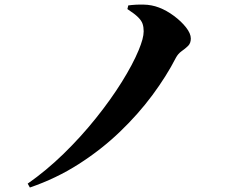

<svg xmlns="http://www.w3.org/2000/svg" viewBox="-20 -771 1040 847"><path d="M613.8 -632.8Q613.8 -651.4 609.1 -665.5Q604.5 -679.7 589.4 -694.8Q574.2 -710 542 -731L545.9 -747.1Q577.6 -751.5 613.5 -750.7Q649.4 -750 681.2 -737.8Q714.8 -725.1 747.3 -700.9Q779.8 -676.8 800.8 -649.9Q821.8 -623 821.8 -601.1Q821.8 -580.1 809.3 -568.1Q796.9 -556.2 781.2 -545.2Q765.6 -534.2 755.9 -516.1Q714.4 -435.1 651.9 -350.8Q589.4 -266.6 507.8 -188.5Q426.3 -110.4 326.9 -46.9Q227.5 16.6 111.8 56.2L102.1 39.1Q184.1 -18.1 261 -93Q337.9 -168 403.3 -249.8Q468.8 -331.5 517.3 -409.4Q565.9 -487.3 591.8 -549.8Q602.5 -575.7 608.2 -596.4Q613.8 -617.2 613.8 -632.8Z"/></svg>

Font: Source Han Serif JP Heavy
Style: Regular
Weight: 900
Designer: Ryoko NISHIZUKA  (kana & ideographs); Frank Grießhammer (Latin, Greek & Cyrillic); Wenlong ZHANG  (bopomofo); Sandoll Co
Foundry: Adobe Systems Incorporated
Version: Version 1.001;PS 1.001;hotconv 16.6.54;makeotf.lib2.5.65590